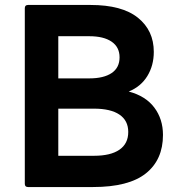

<svg xmlns="http://www.w3.org/2000/svg" viewBox="-20 -754 726 774"><path d="M93 0Q80 0 80 -13V-721Q80 -734 93 -734H345Q472 -734 536 -682.5Q600 -631 600 -545Q600 -490 574 -447.5Q548 -405 499 -385Q567 -367 602 -320.5Q637 -274 637 -210Q637 -110 568 -55Q499 0 355 0ZM340 -438Q398 -438 430 -459.5Q462 -481 462 -523Q462 -564 430 -586Q398 -608 340 -608H215V-438ZM359 -126Q426 -126 461.5 -150.5Q497 -175 497 -222Q497 -268 461.5 -292Q426 -316 359 -316H215V-126Z"/></svg>

Font: LINE Seed Sans KR Bold
Style: Regular
Weight: 700
Designer: LINE BX Design & Sandoll Inc & Dalton Maag Ltd
Foundry: Sandoll Inc.
Version: Version 1.000